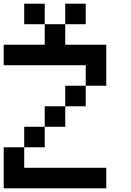

<svg xmlns="http://www.w3.org/2000/svg" viewBox="-20 -1020 707 1040"><path d="M111.1 -111.1H555.6V0H0V-222.2H111.1ZM444.4 -888.9H333.3V-1000H444.4ZM333.3 -777.8H555.6V-555.6H444.4V-666.7H0V-777.8H222.2V-888.9H333.3ZM222.2 -888.9H111.1V-1000H222.2ZM222.2 -222.2H111.1V-333.3H222.2ZM333.3 -333.3H222.2V-444.4H333.3ZM444.4 -444.4H333.3V-555.6H444.4Z"/></svg>

Font: Pixeloid Mono
Style: Regular
Weight: 400
Monospace: yes
Designer: GGBotNet
Foundry: GGBotNet
Version: 0.5